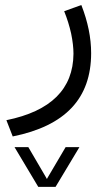

<svg xmlns="http://www.w3.org/2000/svg" viewBox="-20 -268 433 750"><path d="M129.5 462H197L290.2 306.8H236.3L166.2 425.7L163.2 431.2L160.2 425.7L90.7 306.8H36.8ZM297.7 -248.4 230.7 -224.2C242.3 -195.5 251.4 -166.2 257.9 -137C264 -107.3 267 -81.1 267 -57.9C266 79.6 178.8 166.2 5 201.5L29.7 265C132.5 244.3 209.1 207.1 259.9 153.1C310.8 99.2 336 27.7 336 -60.5C336 -120.4 323.4 -182.9 297.7 -248.4Z"/></svg>

Font: Vazir FD Light
Style: Regular
Weight: 300
Foundry: DejaVu fonts team - Redesigned by Saber Rastikerdar
Version: Version 21.10;October 20, 2019;FontCreator 12.0.0.2547 64-bi